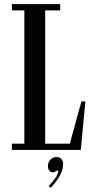

<svg xmlns="http://www.w3.org/2000/svg" viewBox="-20 -720 456 922"><path d="M315.2 -30H197V-670H269V-700H37V-670H97V-30H37V0H368L390 -233H371ZM250.7 34C224.3 34 210 58 210 78.3C210 95.7 221 107.7 234 107.7C238.3 107.7 243 106.3 247.3 103.3C251 101 253.7 98 256.7 98C258.3 98 259.7 99.7 259.7 102.3C259.7 121.7 237 147.7 214 173.3L223.7 181.7C267.3 135.3 283.3 98 283.3 67.7C283.3 47.3 270.3 34 250.7 34Z"/></svg>

Font: Picaflor 12 pt
Style: Regular
Weight: 400
Designer: Ariel Martín Pérez
Foundry: Tunera Type Foundry
Version: Version 1.000;hotconv 1.0.109;makeotfexe 2.5.65596